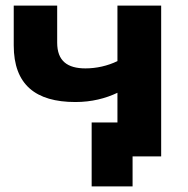

<svg xmlns="http://www.w3.org/2000/svg" viewBox="-20 -558 669 685"><path d="M399 -538V-340C364 -323 324 -314 285 -314C221 -314 184 -340 184 -406V-538H29V-396C29 -256 107 -194 249 -194C307 -194 357 -207 399 -227V-121H307V107H453V0H555V-538Z"/></svg>

Font: Talent SemiBold
Style: Bold
Weight: 700
Designer: Mike Powis
Version: Version 1.001;hotconv 1.0.109;makeotfexe 2.5.65596